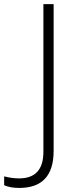

<svg xmlns="http://www.w3.org/2000/svg" viewBox="-110 -734 377 934"><path d="M-16.1 180.2Q-61 180.2 -89.8 167V124Q-51.8 133.8 -17.1 133.8Q101.1 133.8 101.1 4.9V-713.9H150.9V0Q150.9 180.2 -16.1 180.2Z"/></svg>

Font: OpenSans-Light
Style: Regular
Weight: 300
Foundry: Ascender Corporation
Version: Version 1.10